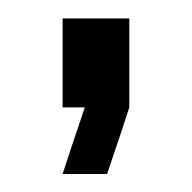

<svg xmlns="http://www.w3.org/2000/svg" viewBox="-20 -118 211 211"><path d="M122.1 -97.7Q122.1 -73.2 122.1 0Q116.2 18.6 97.7 73.2Q85 73.2 48.8 73.2Q54.7 54.7 73.2 0Q67.4 0 48.8 0Q48.8 -5.9 48.8 -24.4Q48.8 -43 48.8 -97.7Q67.4 -97.7 122.1 -97.7Z"/></svg>

Font: ZAANS 2018
Style: Regular
Weight: 400
Designer: Counter Creatives
Version: Version 1.0 - 24-01-18